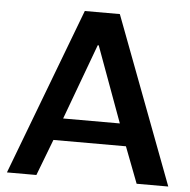

<svg xmlns="http://www.w3.org/2000/svg" viewBox="-50 -736 778 786"><g transform="rotate(5 338.5 -343.0)"><path d="M7 0 267 -686H411L670 0H540L483 -149H185L128 0ZM217 -240H450L336 -551H332Z"/></g></svg>

Font: Chivo Medium
Style: Regular
Weight: 500
Designer: Hector Gatti
Foundry: Omnibus-Type
Version: Version 2.002